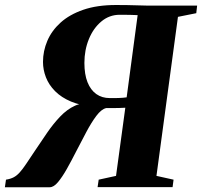

<svg xmlns="http://www.w3.org/2000/svg" viewBox="-55 -766 827 786"><path d="M-35 0.5 -30.5 -30.5Q-11.5 -33.5 1.5 -40.5Q14.5 -47.5 26.2 -60.8Q38 -74 52.2 -95.2Q66.5 -116.5 87.5 -148Q111.5 -184 137 -221.2Q162.5 -258.5 191 -288.5Q219.5 -318.5 251.8 -333.2Q284 -348 321 -339L330.5 -330Q275.5 -333.5 235.8 -350.2Q196 -367 170.5 -392.8Q145 -418.5 133 -449.5Q121 -480.5 121 -512.5Q121 -557 138.8 -598.8Q156.5 -640.5 193 -673.5Q229.5 -706.5 286 -726Q342.5 -745.5 419.5 -745.5Q443.5 -745.5 464.2 -745.2Q485 -745 504.2 -744.2Q523.5 -743.5 543.5 -743.2Q563.5 -743 586 -743H752L748.5 -712L673.5 -697L585.5 -46L655.5 -30.5L651.5 0H344.5L349 -30.5L420 -46L458 -325Q447.5 -324.5 434.5 -324Q421.5 -323.5 407.5 -323.5Q393.5 -323.5 379.5 -323.5Q360 -319 339.5 -291.8Q319 -264.5 298.2 -225.2Q277.5 -186 256.5 -145.5Q237.5 -108 218.8 -74.8Q200 -41.5 182.5 -20.5Q165 0.5 148.5 0.5ZM463.5 -367.5 508.5 -704Q503.5 -704 496.2 -704.5Q489 -705 475 -705.2Q461 -705.5 435 -705.5Q392.5 -705.5 359.8 -678Q327 -650.5 308.8 -605.8Q290.5 -561 290.5 -508.5Q290.5 -461.5 303.2 -429.5Q316 -397.5 339.2 -381Q362.5 -364.5 394.5 -364.5Q403.5 -364.5 412.8 -364.5Q422 -364.5 430.8 -364.8Q439.5 -365 448 -365.8Q456.5 -366.5 463.5 -367.5Z"/></svg>

Font: Merriweather 96pt ExtraBold
Style: Italic
Weight: 800
Italic angle: -7.8°
Version: Version 2.101